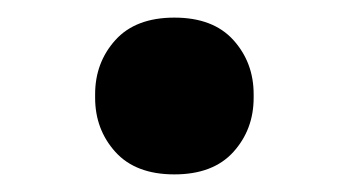

<svg xmlns="http://www.w3.org/2000/svg" viewBox="-20 -414 396 218"><path d="M178 -216Q134 -216 111 -241.5Q88 -267 88 -303V-307Q88 -343 111 -368.5Q134 -394 178 -394Q222 -394 245 -368.5Q268 -343 268 -307V-303Q268 -267 245 -241.5Q222 -216 178 -216Z"/></svg>

Font: IBM Plex Serif
Style: Bold
Weight: 700
Designer: Mike Abbink, Paul van der Laan, Pieter van Rosmalen
Foundry: Bold Monday
Version: Version 2.008